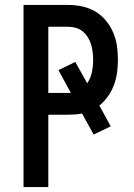

<svg xmlns="http://www.w3.org/2000/svg" viewBox="-20 -755 540 775"><path d="M75 0V-735H255Q284 -735 312 -729Q340 -723 364 -709Q388 -695 406.5 -673Q425 -651 436.5 -624.5Q448 -598 452 -570Q456 -542 456 -514Q456 -488 452.5 -462Q449 -436 440 -412Q431 -388 416 -366.5Q401 -345 381 -329L427 -245L358 -212L311 -297Q298 -294 283.5 -293Q269 -292 255 -292H175V0ZM175 -380H266L216 -472L284 -505L332 -419Q346 -439 351 -464Q356 -489 356 -514Q356 -529 354 -545Q352 -561 347.5 -576Q343 -591 334.5 -604.5Q326 -618 314 -628Q302 -638 286.5 -642.5Q271 -647 255 -647H175Z"/></svg>

Font: Iosevka Semibold
Style: Regular
Weight: 600
Monospace: yes
Designer: Belleve Invis
Foundry: Belleve Invis
Version: Version 33.2.3; ttfautohint (v1.8.4)